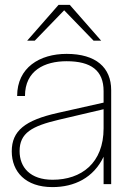

<svg xmlns="http://www.w3.org/2000/svg" viewBox="-20 -752 518 784"><path d="M403 0H434V-384C434 -476 372 -532 252 -532C142 -532 50 -476 50 -360H82C82 -464 162 -502 252 -502C352 -502 403 -464 403 -380V-333L216 -291C82 -261 28 -218 28 -134C28 -51 84 12 194 12C284 12 362 -26 403 -112ZM60 -135C60 -209 110 -237 220 -263L403 -306V-228C403 -86 312 -18 195 -18C104 -18 60 -68 60 -135ZM91 -586H122L242 -710L362 -586H393L265 -732H219Z"/></svg>

Font: Aspekta 100
Style: Regular
Weight: 100
Designer: Ivo Dolenc
Version: Version 2.000